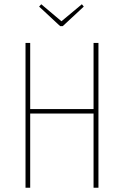

<svg xmlns="http://www.w3.org/2000/svg" viewBox="-20 -883 582 903"><path d="M420 0V-349H122V0H100V-681H122V-370H420V-681H443V0ZM365 -863 374 -852 275 -760H263L164 -852L174 -863L269 -783Z"/></svg>

Font: Fira Sans Extra Condensed Thin
Style: Regular
Weight: 250
Width: 1
Designer: Carrois Corporate & Edenspiekermann AG
Foundry: Carrois Corporate GbR & Edenspiekermann AG
Version: Version 4.203